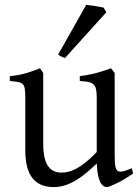

<svg xmlns="http://www.w3.org/2000/svg" viewBox="-20 -747 569 782"><path d="M305 -437V-417C364 -414 374 -405 374 -347V-128C337 -90 288 -44 231 -44C186 -44 156 -72 156 -163V-450L143 -469C73 -440 32 -438 20 -437V-417C78 -412 83 -410 83 -347V-136C83 -55 106 15 199 15C269 15 328 -37 374 -81C377 -1 399 15 415 15C427 15 469 -7 488 -18L522 -40L517 -62C496 -53 481 -48 471 -48C449 -48 447 -70 447 -124V-450L432 -469C371 -446 331 -440 305 -437ZM245 -511 413 -697 402 -716 387 -719C381 -720 342 -727 331 -727L217 -525C224 -519 233 -514 245 -511Z"/></svg>

Font: Temporarium
Style: Regular
Weight: 400
Version: Version 1.1